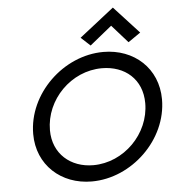

<svg xmlns="http://www.w3.org/2000/svg" viewBox="-60 -955 922 1025"><g transform="rotate(-5 401.0 -442.5)"><path d="M496.1 -583C619.1 -583 710.9 -505.9 710.9 -377C710.9 -212.9 570.3 -71.3 406.2 -71.3C285.2 -71.3 191.4 -150.4 191.4 -277.3C191.4 -441.4 331.1 -583 496.1 -583ZM511.7 -668.9C296.9 -668.9 100.6 -480.5 100.6 -264.6C100.6 -98.6 226.6 14.6 390.6 14.6C605.5 14.6 801.8 -173.8 801.8 -389.6C801.8 -556.6 675.8 -668.9 511.7 -668.9ZM565.4 -804.7 650.4 -709 716.8 -754.9 583 -900.4 397.5 -754.9 447.3 -709Z"/></g></svg>

Font: Sen-gleads
Style: Italic
Weight: 400
Designer: Kosal Sen, Philatype
Foundry: Philatype
Version: Version 1.004; ttfautohint (v1.8.3)